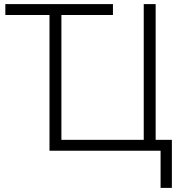

<svg xmlns="http://www.w3.org/2000/svg" viewBox="-20 -734 886 935"><path d="M762 181V0H221V-661H6V-714H530V-661H279V-53H680V-714H738V-53H817V181Z"/></svg>

Font: RS Noto Sans Light
Style: Regular
Weight: 300
Designer: Monotype Design Team
Foundry: Monotype Imaging Inc.
Version: Version 3.10